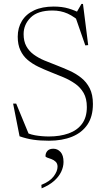

<svg xmlns="http://www.w3.org/2000/svg" viewBox="-20 -720 556 996"><path d="M399.5 -650 377 -655.5 402.5 -699.5H410.5L437.5 -486L422.5 -484.5L368.5 -640L411.5 -593Q366 -634 330.2 -649.8Q294.5 -665.5 252.5 -665.5Q176 -665.5 139.2 -629.2Q102.5 -593 102.5 -543Q102.5 -506 116.5 -480.5Q130.5 -455 154.8 -437.2Q179 -419.5 209.8 -406.5Q240.5 -393.5 274 -381Q307.5 -368 340.5 -353.2Q373.5 -338.5 401.2 -316.5Q429 -294.5 445.5 -261.8Q462 -229 462 -180.5Q462 -116 433.8 -74Q405.5 -32 354.2 -11Q303 10 234 10Q188.5 10 152.8 4.8Q117 -0.5 81.5 -13L48 -182.5H64L136 -8L92 -44.5Q126 -24.5 161.8 -18.2Q197.5 -12 234 -12Q291 -12 335.5 -27.8Q380 -43.5 405.2 -77.2Q430.5 -111 430.5 -165Q430.5 -208.5 413.8 -237.8Q397 -267 369.2 -286.2Q341.5 -305.5 308.2 -319.5Q275 -333.5 241.5 -346.5Q208.5 -359.5 178 -374.2Q147.5 -389 123.5 -409.2Q99.5 -429.5 85.8 -459Q72 -488.5 72 -529.5Q72 -576 93.8 -611.5Q115.5 -647 157.2 -666.5Q199 -686 258.5 -686Q302 -686 335.5 -676Q369 -666 399.5 -650ZM194.5 239Q238.5 221.5 258.5 194.8Q278.5 168 278.5 145Q278.5 128.5 269 119.2Q259.5 110 247.2 105.5Q235 101 225.5 97.8Q216 94.5 216 90Q216 73.5 226.2 62.5Q236.5 51.5 257 51.5Q278.5 51.5 294 68.5Q309.5 85.5 309.5 120Q309.5 146 297.2 171.5Q285 197 260 219Q235 241 196 257Z"/></svg>

Font: Newsreader 16pt 16pt ExtraLight
Style: Regular
Weight: 250
Version: Version 1.003